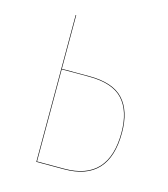

<svg xmlns="http://www.w3.org/2000/svg" viewBox="-85 -585 572 653"><g transform="rotate(15 201.5 -258.5)"><path d="M200.2 -328.1Q284.2 -328.1 321 -287.8Q357.9 -247.6 357.9 -170.9Q357.9 0 200.2 0H102.1V-517.1H104V-328.1ZM200.2 -2Q356 -2 356 -170.9Q356 -246.6 319.6 -286.4Q283.2 -326.2 200.2 -326.2H104V-2Z"/></g></svg>

Font: Fira Sans Compressed Two
Style: Regular
Weight: 100
Width: 1
Designer: Carrois Corporate & Edenspiekermann AG
Foundry: Carrois Corporate GbR & Edenspiekermann AG
Version: Version 4.203;PS 004.203;hotconv 1.0.88;makeotf.lib2.5.64775